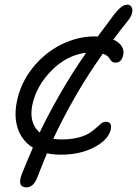

<svg xmlns="http://www.w3.org/2000/svg" viewBox="-20 -659 595 818"><path d="M92.8 139.2Q52.7 139.2 71.8 85.9Q94.7 27.3 120.1 -29.8Q74.7 -58.1 56.6 -109.1Q38.6 -160.2 51.8 -226.1Q67.4 -304.2 117.9 -368.4Q168.5 -432.6 239 -468.3Q309.6 -503.9 383.8 -503.9Q392.1 -503.9 396 -502.9Q418 -532.7 463.9 -594.2Q482.9 -618.7 496.1 -628.9Q509.3 -639.2 522.9 -639.2Q529.3 -639.2 534.2 -636Q539.1 -632.8 541.7 -626.5Q544.4 -620.1 543.9 -611.6Q543.5 -603 538.3 -591.6Q533.2 -580.1 522.9 -567.9Q491.2 -529.3 462.9 -490.2Q487.3 -479.5 498.3 -462.4Q509.3 -445.3 504.9 -424.8Q502.4 -410.2 494.1 -401.1Q485.8 -392.1 472.2 -392.1Q462.9 -392.1 457.3 -396.5Q451.7 -400.9 449 -406.5Q446.3 -412.1 438.5 -419.2Q430.7 -426.3 418 -430.2Q360.4 -349.6 309.1 -262.2Q249.5 -159.2 207 -67.9Q223.6 -64.9 242.2 -64.9Q282.2 -64.9 312.7 -72.8Q343.3 -80.6 360.1 -91.6Q377 -102.5 388.9 -113.5Q400.9 -124.5 410.4 -132.3Q419.9 -140.1 429.2 -140.1Q444.3 -140.1 449.7 -132.6Q455.1 -125 452.1 -107.9Q441.9 -63 381.3 -31.5Q320.8 0 240.2 0Q207 0 180.2 -5.9Q156.2 51.8 139.2 96.2Q123 139.2 92.8 139.2ZM237.8 -262.2Q291.5 -355 347.2 -434.1Q266.1 -425.3 200.2 -359.1Q134.3 -293 117.2 -210Q103 -134.3 148.9 -94.2Q186.5 -172.9 237.8 -262.2Z"/></svg>

Font: Shantell Sans Irregular Bouncy
Style: Italic
Weight: 300
Italic angle: -11.31°
Designer: Stephen Nixon, Anya Danilova, Shantell Martin
Foundry: Arrow Type
Version: Version 1.006;[9816181b4]